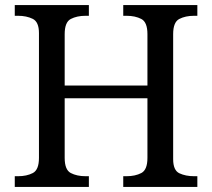

<svg xmlns="http://www.w3.org/2000/svg" viewBox="-20 -734 833 754"><path d="M38 0V-42H51Q85 -42 109 -54.5Q133 -67 133 -114V-604Q133 -648 108.5 -660Q84 -672 51 -672H38V-714H329V-672H316Q282 -672 258 -659.5Q234 -647 234 -600V-398H559V-600Q559 -647 535 -659.5Q511 -672 477 -672H464V-714H755V-672H742Q708 -672 684 -659.5Q660 -647 660 -600V-109Q660 -65 684.5 -53.5Q709 -42 742 -42H755V0H464V-42H477Q511 -42 535 -54.5Q559 -67 559 -114V-348H234V-114Q234 -67 258 -54.5Q282 -42 316 -42H329V0Z"/></svg>

Font: Noto Serif Toto
Style: Regular
Weight: 400
Designer: Monotype Design Team
Foundry: Monotype Imaging Inc.
Version: Version 2.001